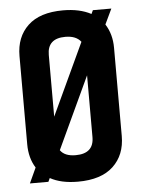

<svg xmlns="http://www.w3.org/2000/svg" viewBox="-51 -736 580 787"><g transform="rotate(-5 238.5 -342.5)"><path d="M433 -524V-161Q433 -83 383.5 -36.5Q334 10 238 10Q169 10 124 -15L117 0H41L70 -63Q44 -104 44 -161V-524Q44 -602 93 -648.5Q142 -695 238 -695Q306 -695 353 -670L360 -685H436L406 -622Q433 -580 433 -524ZM164 -518V-264L302 -560Q282 -586 238 -586Q164 -586 164 -518ZM313 -167V-421L175 -125Q193 -99 238 -99Q313 -99 313 -167Z"/></g></svg>

Font: Khand SemiBold
Style: Regular
Weight: 600
Designer: Devanagari: Sanchit Sawaria, Jyotish Sonowal; Latin: Satya Rajpurohit
Foundry: Indian Type Foundry
Version: Version 1.101;PS 1.0;hotconv 1.0.78;makeotf.lib2.5.61930; tt